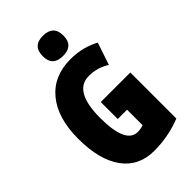

<svg xmlns="http://www.w3.org/2000/svg" viewBox="-278 -1031 1135 1135"><g transform="rotate(-45 289.0 -463.5)"><path d="M233 -852Q233 -768 319 -768Q406 -768 406 -852Q406 -937 319 -937Q233 -937 233 -852ZM284 -276H362V-146Q338 -138 314 -138Q215 -138 215 -354Q215 -577 343 -577Q416 -577 473 -539L520 -679Q486 -698 439 -711Q392 -724 337 -724Q195 -724 115.5 -627.5Q36 -531 36 -359Q36 -182 106 -86Q176 10 304 10Q422 10 531 -33V-418H284Z"/></g></svg>

Font: Noto Sans Display Condensed Black
Style: Regular
Weight: 900
Width: 3
Designer: Monotype Design team
Foundry: Monotype Imaging Inc.
Version: 1.000